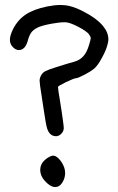

<svg xmlns="http://www.w3.org/2000/svg" viewBox="-20 -756 478 776"><path d="M181.6 -216.3Q175.3 -222.7 171.4 -233.9Q167.5 -245.1 164.1 -266.1Q161.6 -281.7 156.7 -312.5Q152.3 -343.3 147.9 -370.6Q140.1 -418.5 140.1 -429.7Q140.1 -440.9 146.5 -452.1Q152.3 -462.4 163.1 -468.3Q173.8 -474.1 206.5 -484.4Q227.5 -490.7 249 -497.6Q270.5 -503.9 279.3 -506.3Q301.8 -512.2 316.4 -528.3Q331.1 -544.4 339.4 -572.8Q346.7 -595.7 346.7 -601.6Q346.7 -607.9 339.4 -617.7Q329.6 -630.4 295.9 -647.9Q261.7 -665.5 245.1 -666Q242.7 -666 239.7 -666Q219.2 -666 185.5 -659.7Q147 -652.3 130.9 -644Q114.3 -635.7 106 -624Q97.7 -612.3 91.8 -589.8Q84.5 -563 66.9 -555.7Q61.5 -553.7 56.2 -553.7Q43.9 -553.7 32.2 -565.4Q20 -577.6 20 -595.2Q20 -612.8 32.7 -638.2Q51.3 -675.3 84 -697.3Q116.2 -718.8 171.4 -730Q200.7 -735.8 223.6 -735.8Q233.9 -735.8 243.2 -734.9Q273.4 -731.4 309.6 -713.4Q368.7 -684.1 396 -651.4Q418 -625 418 -597.2Q418 -590.8 416.5 -584.5Q412.1 -559.1 393.1 -524.4Q374.5 -489.3 358.9 -477.1Q345.2 -466.3 319.8 -453.1Q294.4 -439.9 287.1 -439.9Q280.3 -439.9 247.1 -424.3Q214.4 -408.2 214.4 -404.8Q214.4 -403.3 216.3 -387.2Q218.8 -371.1 222.2 -350.1Q226.1 -325.2 229 -306.6Q231.4 -288.6 233.4 -275.9Q237.8 -245.6 237.8 -237.8Q237.3 -230 234.4 -224.6Q225.6 -208.5 210 -205.6Q208 -205.1 206.5 -205.6Q205.6 -205.6 204.6 -205.6Q191.9 -205.6 181.6 -216.3ZM173.3 -13.2Q142.6 -39.1 142.6 -69.3Q142.6 -97.2 169.9 -116.2Q186 -127.4 196.3 -127Q197.8 -127 198.7 -126.5Q209.5 -125 223.6 -107.9Q238.3 -88.9 242.2 -68.8Q243.2 -63 243.2 -56.6Q243.2 -43 237.8 -29.3Q227.5 -5.4 210.4 -1Q207 0 203.1 0Q189 0 173.3 -13.2Z"/></svg>

Font: Casuwalt
Style: Regular
Weight: 400
Designer: Walter E Stewart
Version: 0.1